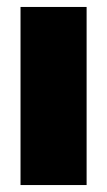

<svg xmlns="http://www.w3.org/2000/svg" viewBox="-20 -532 308 552"><path d="M39 -512H229V0H39Z"/></svg>

Font: Decalotype Black
Style: Regular
Weight: 900
Designer: Alfredo Marco Pradil
Foundry: Alfredo Marco Pradil
Version: Version 1.0